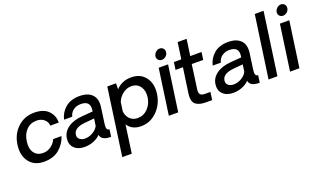

<svg xmlns="http://www.w3.org/2000/svg" viewBox="-95 -1332 3617 2173"><g transform="rotate(-20 1713.5 -245.5)"><path d="M11 -277Q28 -400 110.5 -477.5Q193 -555 310 -555Q426 -555 482.5 -495Q539 -435 536 -354H434Q433 -399 397 -430Q361 -461 306 -461Q232 -461 183 -411Q134 -361 123 -277Q111 -193 146.5 -142Q182 -91 255 -91Q308 -91 351.5 -123Q395 -155 412 -200H513Q488 -116 417.5 -55Q347 6 231 6Q115 6 54.5 -73.5Q-6 -153 11 -277Z M720 6Q640 6 595.5 -38Q551 -82 561 -156Q572 -230 637.5 -276.5Q703 -323 812 -331L939 -341L941 -356Q957 -466 840 -466Q789 -466 751.5 -439.5Q714 -413 702 -364H604Q622 -446 686.5 -501Q751 -556 857 -556Q958 -556 1008.5 -504Q1059 -452 1045 -354L1018 -159Q1007 -85 1050 -87L1038 0Q1016 0 1004 -1Q921 -10 911 -70Q883 -37 830.5 -15.5Q778 6 720 6ZM755 -82Q806 -82 852.5 -110Q899 -138 916 -177L928 -261L818 -251Q683 -240 671 -160Q666 -124 691 -103Q716 -82 755 -82Z M1400 4Q1292 4 1239 -76L1192 260L1078 259L1192 -550H1297L1296 -478Q1367 -555 1479 -555Q1591 -555 1650 -476.5Q1709 -398 1692 -278Q1675 -158 1593 -77Q1511 4 1400 4ZM1395 -96Q1466 -96 1517 -148Q1568 -200 1579 -278Q1590 -355 1553.5 -407.5Q1517 -460 1446 -460Q1391 -460 1344 -424Q1297 -388 1275 -332L1260 -224Q1266 -167 1302.5 -131.5Q1339 -96 1395 -96Z M1876 -622Q1850 -622 1833.5 -640.5Q1817 -659 1821 -686Q1826 -713 1847.5 -732Q1869 -751 1895 -751Q1921 -751 1937.5 -732Q1954 -713 1950 -686Q1946 -659 1924.5 -640.5Q1903 -622 1876 -622ZM1811 -550H1924L1846 0H1733Z M2191 1Q2148 1 2119 -5Q2090 -11 2064.5 -27Q2039 -43 2030 -77Q2021 -111 2028 -162L2071 -462H1982L1995 -552H2084L2112 -750H2220L2192 -552H2328L2315 -461L2177 -462L2137 -172Q2131 -131 2146 -112Q2161 -93 2205 -93H2268L2255 1Z M2510 6Q2430 6 2385.5 -38Q2341 -82 2351 -156Q2362 -230 2427.5 -276.5Q2493 -323 2602 -331L2729 -341L2731 -356Q2747 -466 2630 -466Q2579 -466 2541.5 -439.5Q2504 -413 2492 -364H2394Q2412 -446 2476.5 -501Q2541 -556 2647 -556Q2748 -556 2798.5 -504Q2849 -452 2835 -354L2808 -159Q2797 -85 2840 -87L2828 0Q2806 0 2794 -1Q2711 -10 2701 -70Q2673 -37 2620.5 -15.5Q2568 6 2510 6ZM2545 -82Q2596 -82 2642.5 -110Q2689 -138 2706 -177L2718 -261L2608 -251Q2473 -240 2461 -160Q2456 -124 2481 -103Q2506 -82 2545 -82Z M2934 0 3041 -750H3147L3041 0Z M3336 -622Q3310 -622 3293.5 -640.5Q3277 -659 3281 -686Q3286 -713 3307.5 -732Q3329 -751 3355 -751Q3381 -751 3397.5 -732Q3414 -713 3410 -686Q3406 -659 3384.5 -640.5Q3363 -622 3336 -622ZM3271 -550H3384L3306 0H3193Z"/></g></svg>

Font: Oakes Grotesk Medium
Style: Italic
Weight: 500
Italic angle: -8°
Designer: Samuel Oakes
Foundry: Samuel Oakes
Version: Version 1.000;PS 001.000;hotconv 1.0.88;makeotf.lib2.5.64775